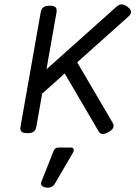

<svg xmlns="http://www.w3.org/2000/svg" viewBox="-20 -611 640 888"><path d="M189 -285.2 169.4 -172.9 573.7 -534.2Q600.1 -557.1 569.8 -579.6Q541.5 -600.6 520.5 -581.5ZM209.5 -584.5Q189.9 -584.5 180.4 -577.1Q170.9 -569.8 168 -552.7L75.2 -26.9Q72.3 -9.8 79.1 -2.4Q85.9 4.9 106 4.9H106.9Q126.5 4.9 136 -2.4Q145.5 -9.8 148.4 -26.9L241.2 -552.7Q244.1 -569.8 237.3 -577.1Q230.5 -584.5 210.4 -584.5ZM275.4 -277.8 436.5 -2.9Q449.7 18.6 481.9 0Q499.5 -10.3 503.7 -20.8Q507.8 -31.2 500 -44.9L333 -329.6ZM251 71.3Q233.9 71.3 228 86.9L172.4 227.1Q162.1 252 193.4 256.3Q220.7 260.3 233.9 238.3L316.9 96.2Q323.2 85.4 320.3 78.4Q317.4 71.3 307.6 71.3Z"/></svg>

Font: Courier Prime Sans
Style: Regular
Weight: 300
Italic angle: -10°
Designer: Alan Dague-Greene
Foundry: Quote-Unquote Apps
Version: Version 3.23